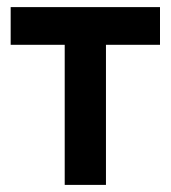

<svg xmlns="http://www.w3.org/2000/svg" viewBox="-20 -520 480 540"><path d="M162 -394H10V-500H430V-394H278V0H162Z"/></svg>

Font: PT Root UI Bold
Style: Regular
Weight: 700
Designer: Vitaly Kuzmin
Foundry: ParaType Ltd.
Version: Version 2.000G